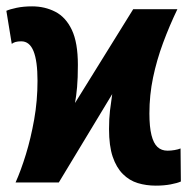

<svg xmlns="http://www.w3.org/2000/svg" viewBox="-20 -574 604 604"><path d="M29 0Q46 -38 61.5 -88.5Q77 -139 87.5 -198Q98 -257 98 -320Q98 -382 85.5 -413Q73 -444 47 -444Q36 -444 29 -442Q22 -440 17 -436L0 -540Q11 -545 32.5 -549.5Q54 -554 81 -554Q121 -554 154 -537Q187 -520 206 -480Q225 -440 225 -370Q225 -328 222.5 -300Q220 -272 216 -250L399 -545H538Q513 -493 493 -439Q473 -385 461.5 -330Q450 -275 450 -217Q450 -175 456.5 -149Q463 -123 475.5 -111.5Q488 -100 507 -100Q518 -100 529.5 -102Q541 -104 548 -107L549 -3Q538 2 517 6Q496 10 470 10Q440 10 413.5 2Q387 -6 366.5 -26.5Q346 -47 334.5 -81Q323 -115 323 -168Q323 -201 326 -226Q329 -251 333 -278L165 0Z"/></svg>

Font: Noto Sans Display Condensed
Style: Bold
Weight: 700
Width: 3
Designer: Monotype Design Team
Foundry: Monotype Imaging Inc.
Version: Version 2.003